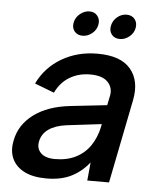

<svg xmlns="http://www.w3.org/2000/svg" viewBox="-50 -715 627 765"><g transform="rotate(5 263.5 -333.0)"><path d="M327 0 334 -73Q304 -35 263 -14.5Q222 6 164 6Q110 6 75.5 -11.5Q41 -29 26.5 -60.5Q12 -92 21 -134Q33 -197 88.5 -238.5Q144 -280 235 -290L380 -306L388 -345Q394 -377 372.5 -399.5Q351 -422 302 -422Q256 -422 220 -400.5Q184 -379 164 -337L86 -367Q118 -433 181 -470Q244 -507 324 -507Q417 -507 456.5 -460Q496 -413 481 -336L414 0ZM365 -229 224 -212Q180 -206 154 -187.5Q128 -169 122 -139Q116 -111 134 -92.5Q152 -74 191 -74Q239 -74 274.5 -92Q310 -110 332 -142.5Q354 -175 363 -218ZM258 -573Q237 -573 225.5 -587Q214 -601 218 -622Q222 -643 239.5 -657.5Q257 -672 278 -672Q298 -672 309.5 -657.5Q321 -643 317 -622Q313 -601 295.5 -587Q278 -573 258 -573ZM407 -573Q386 -573 374.5 -587Q363 -601 367 -622Q371 -643 388 -657.5Q405 -672 426 -672Q447 -672 458.5 -657.5Q470 -643 466 -622Q462 -601 444.5 -587Q427 -573 407 -573Z"/></g></svg>

Font: Albert Sans Medium
Style: Italic
Weight: 500
Italic angle: -11.25°
Designer: Andreas Rasmussen
Foundry: a.Foundry
Version: Version 1.025